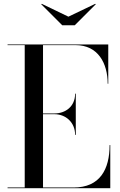

<svg xmlns="http://www.w3.org/2000/svg" viewBox="-20 -982 626 1002"><path d="M337 -895 198 -962 195 -960 305 -850H370L480 -960L477 -962ZM372 -278H375.5V-493H372C372 -426 321.5 -390 264.5 -390H204.5V-746.5H374.5C491.5 -746.5 542 -652 542 -545H545V-750H19.5V-746.5H109V-3.5H19.5V0H555.5V-225H552C552 -98 501.5 -3.5 364.5 -3.5H204.5V-386H264.5C321.5 -386 372 -345 372 -278Z"/></svg>

Font: Bodoni* 48pt
Style: Regular
Weight: 400
Version: Version 2.3